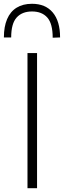

<svg xmlns="http://www.w3.org/2000/svg" viewBox="-40 -993 336 1013"><path d="M105 0Q105 -60.5 105 -116.2Q105 -172 105 -237V-475Q105 -541 105 -597Q105 -653 105 -713H155.5Q155.5 -653 155.5 -597Q155.5 -541 155.5 -475V-237Q155.5 -172 155.5 -116.2Q155.5 -60.5 155.5 0ZM238 -794Q238 -868.5 209.5 -900.5Q181 -932.5 129 -932.5Q76.5 -932.5 47.8 -900.5Q19 -868.5 19 -795.5H-19.5Q-19.5 -852.5 -2.5 -892.2Q14.5 -932 47.8 -952.5Q81 -973 129 -973Q200 -973 238.5 -927Q277 -881 277 -795.5Z"/></svg>

Font: Commissioner Thin ExtraLight
Style: Regular
Weight: 250
Version: Version 1.000